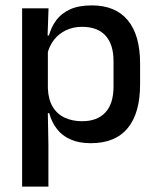

<svg xmlns="http://www.w3.org/2000/svg" viewBox="-20 -520 583 712"><path d="M316.5 11Q273 11 241.8 -2.8Q210.5 -16.5 191 -41.8Q171.5 -67 162.5 -100.5H130L157.5 -193Q159 -152 175 -124.8Q191 -97.5 219.2 -84Q247.5 -70.5 284.5 -70.5Q341 -70.5 371 -103.2Q401 -136 401 -199.5V-293Q401 -355.5 371.2 -388Q341.5 -420.5 284.5 -420.5Q250.5 -420.5 224 -407.5Q197.5 -394.5 180.2 -372.2Q163 -350 156 -321.5L133 -388.5H161.5Q170 -419.5 188.5 -444.8Q207 -470 239.2 -485Q271.5 -500 320.5 -500Q408 -500 453.8 -445Q499.5 -390 499.5 -284.5V-207Q499.5 -100.5 453.5 -44.8Q407.5 11 316.5 11ZM159.5 172H62V-489H160L156 -374.5L157.5 -345.5V-140.5L157 -121.5L159.5 17Z"/></svg>

Font: Anek Kannada Medium
Style: Regular
Weight: 500
Designer: Vaishnavi Murthy, Maithili Shingre (Kannada) & Yesha Goshar (Latin)
Foundry: Ek Type
Version: Version 1.003